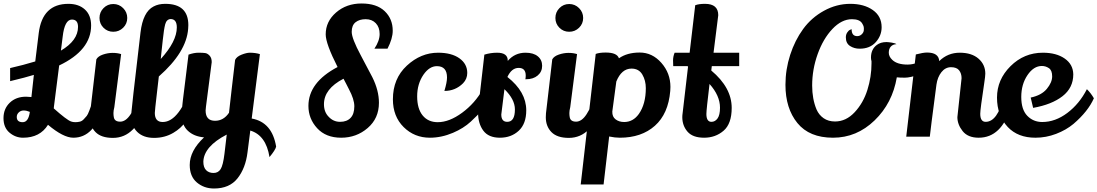

<svg xmlns="http://www.w3.org/2000/svg" viewBox="-20 -783 6287 1100"><path d="M387 -87Q398 -83 411.5 -83Q425 -83 437.5 -86Q450 -89 460.5 -100.5Q471 -112 477 -119Q483 -126 492 -150Q503 -178 519 -229Q561 -190 569 -170Q521 6 400 6Q343 6 255 -68Q209 6 112 6Q69 6 34.5 -23Q0 -52 0 -106Q0 -160 36 -194.5Q72 -229 129 -229Q140 -229 160 -227L174 -354Q130 -340 38 -318V-393Q113 -410 182 -431L202 -594Q223 -761 372 -761Q431 -761 466.5 -728.5Q502 -696 502 -637Q502 -495 319 -408L289 -172L288 -162Q362 -96 387 -87ZM427 -629Q427 -671 392 -671Q350 -671 339 -572L329 -493Q427 -551 427 -629ZM76 -113Q76 -83 110 -83Q143 -83 151 -142Q132 -150 115.5 -150Q99 -150 87.5 -139Q76 -128 76 -113Z M573 -736.5Q596 -760 629 -760Q662 -760 685.5 -736.5Q709 -713 709 -680Q709 -647 685.5 -624Q662 -601 629 -601Q596 -601 573 -624Q550 -647 550 -680Q550 -713 573 -736.5ZM674 -473Q635 -172 635 -169Q630 -149 630 -135.5Q630 -122 632 -112Q636 -86 668.5 -86Q701 -86 728.5 -128.5Q756 -171 770 -225Q777 -221 792 -201Q807 -181 810 -171Q790 -91 742 -42Q694 7 627 7Q560 7 527.5 -26Q495 -59 495 -111Q495 -122 496 -134L532 -443Q542 -461 570 -470.5Q598 -480 625.5 -480Q653 -480 674 -473Z M731 -122Q731 -138 785 -597Q799 -715 860 -746Q888 -761 927 -761Q1059 -761 1059 -639Q1059 -629 1058 -618Q1048 -484 890 -345Q885 -296 879 -250Q867 -147 867 -136Q867 -84 912 -84Q961 -84 1003.5 -140.5Q1046 -197 1069 -285Q1078 -282 1094 -268.5Q1110 -255 1116 -245Q1100 -162 1044 -86Q1016 -47 973 -22Q924 7 862.5 7Q801 7 766 -27.5Q731 -62 731 -122ZM901 -445Q993 -546 993 -626Q993 -674 957 -674Q934 -672 926.5 -644Q919 -616 912.5 -553Q906 -490 904 -475Z M1206 297Q1149 297 1108 262.5Q1067 228 1067 162Q1067 81 1149 4Q1091 -1 1056 -34Q1021 -67 1021 -127Q1021 -155 1028 -211Q1035 -267 1043 -332Q1051 -397 1060 -470Q1091 -481 1117 -481Q1143 -481 1156 -479Q1169 -477 1181 -464Q1193 -451 1193 -427L1160 -172Q1158 -156 1158 -150Q1158 -91 1212 -91Q1261 -91 1292 -137Q1295 -160 1307 -269.5Q1319 -379 1327 -440Q1336 -459 1364.5 -470Q1393 -481 1411 -481Q1443 -481 1469 -473L1422 -104Q1539 -83 1562 57Q1558 76 1524 117Q1504 -8 1414 -35L1398 90Q1387 180 1341 238.5Q1295 297 1206 297ZM1266 98 1279 -12Q1148 56 1145 143Q1145 176 1161 192Q1177 208 1203.5 208Q1230 208 1244 186Q1258 164 1266 98Z M2125 -504Q2155 -549 2155 -588Q2155 -627 2133 -650Q2111 -673 2075 -673Q2039 -673 2017 -655.5Q1995 -638 1995 -600.5Q1995 -563 2047 -466Q2099 -369 2113 -341Q2151 -265 2151 -194Q2151 -105 2086.5 -49.5Q2022 6 1934.5 6Q1847 6 1797 -48.5Q1747 -103 1747 -176Q1747 -311 1914 -399Q1846 -533 1846 -586Q1846 -660 1905.5 -711.5Q1965 -763 2051.5 -763Q2138 -763 2184 -719Q2230 -675 2230 -607Q2230 -562 2200 -504ZM2010 -174Q2010 -214 1979 -272Q1975 -280 1964 -301.5Q1953 -323 1948 -332Q1836 -274 1836 -186Q1836 -141 1863 -114Q1890 -85 1928.5 -85Q1967 -85 1988.5 -107.5Q2010 -130 2010 -174Z M2541 -339Q2541 -404 2483 -404Q2440 -404 2406 -355Q2370 -302 2370 -231Q2370 -160 2401.5 -121.5Q2433 -83 2488 -83Q2554 -83 2627.5 -137Q2701 -191 2746 -271Q2766 -256 2785 -216Q2756 -158 2677 -86Q2636 -48 2575 -22Q2509 6 2443 6Q2354 6 2292.5 -55Q2231 -116 2231 -214Q2231 -333 2311 -407Q2391 -481 2490 -481Q2567 -481 2612 -449Q2657 -417 2657 -365Q2657 -331 2633 -306Q2589 -262 2526 -262Q2541 -312 2541 -339Z M2992 -350Q2992 -394 2951.5 -394Q2911 -394 2887 -342Q2995 -257 2995 -151Q2995 -74 2952 -34Q2909 6 2844 6Q2779 6 2749 -34.5Q2719 -75 2719 -137Q2719 -156 2720 -165L2755 -470Q2791 -481 2828 -481Q2889 -481 2889 -436V-434Q2929 -481 2991 -481Q3036 -481 3061 -460.5Q3086 -440 3086 -406Q3086 -372 3060.5 -350.5Q3035 -329 2994 -329Q2992 -329 2990 -329Q2992 -340 2992 -350ZM2870 -272Q2852 -128 2852 -127Q2852 -85 2886 -85Q2930 -85 2930 -156Q2930 -214 2870 -272Z M3185 -736.5Q3208 -760 3241 -760Q3274 -760 3297.5 -736.5Q3321 -713 3321 -680Q3321 -647 3297.5 -624Q3274 -601 3241 -601Q3208 -601 3185 -624Q3162 -647 3162 -680Q3162 -713 3185 -736.5ZM3286 -473Q3247 -172 3247 -169Q3242 -149 3242 -135.5Q3242 -122 3244 -112Q3248 -86 3280.5 -86Q3313 -86 3340.5 -128.5Q3368 -171 3382 -225Q3389 -221 3404 -201Q3419 -181 3422 -171Q3402 -91 3354 -42Q3306 7 3239 7Q3172 7 3139.5 -26Q3107 -59 3107 -111Q3107 -122 3108 -134L3144 -443Q3154 -461 3182 -470.5Q3210 -480 3237.5 -480Q3265 -480 3286 -473Z M3450 -482Q3515 -482 3526 -449Q3573 -482 3645 -482Q3717 -482 3769 -423Q3821 -364 3821 -285Q3821 -274 3820 -262Q3809 -131 3732 -62.5Q3655 6 3531 6Q3503 6 3470 -1L3438 274H3307Q3371 -277 3393 -474Q3414 -482 3450 -482ZM3680 -278Q3680 -322 3660 -356Q3640 -390 3598 -390Q3541 -390 3511 -316Q3491 -168 3488 -144Q3487 -114 3507 -99Q3527 -84 3556 -84Q3607 -84 3640 -130Q3680 -187 3680 -278Z M4095 -696Q4095 -690 4068 -481H4215V-404H4058L4055 -379Q4172 -281 4172 -165Q4172 -74 4125.5 -34Q4079 6 4014 6Q3949 6 3919 -28.5Q3889 -63 3889 -112Q3889 -123 3891 -136L3922 -402L3918 -404H3837Q3836 -414 3836 -436.5Q3836 -459 3845 -481H3931L3963 -753Q3984 -761 4019 -761Q4095 -761 4095 -696ZM4105 -166Q4105 -235 4045 -302Q4027 -153 4027 -130Q4027 -85 4056 -85Q4077 -85 4091 -104.5Q4105 -124 4105 -166Z M5325 -402Q5302 -377 5249 -357.5Q5196 -338 5164.5 -338Q5133 -338 5118 -340Q5093 -192 4990.5 -93Q4888 6 4752.5 6Q4617 6 4548.5 -78Q4480 -162 4480 -297Q4480 -385 4507 -468.5Q4534 -552 4581.5 -617Q4629 -682 4701 -721.5Q4773 -761 4851.5 -761Q4930 -761 4980.5 -725.5Q5031 -690 5031 -627Q5031 -579 4997.5 -541.5Q4964 -504 4905 -504Q4874 -504 4850 -519.5Q4826 -535 4826 -569Q4826 -585 4834 -597Q4842 -609 4850 -612L4859 -616Q4859 -576 4891 -576Q4906 -576 4917 -586.5Q4928 -597 4929 -610Q4930 -623 4928 -630.5Q4926 -638 4920 -648Q4906 -673 4861 -673Q4802 -673 4749 -617Q4696 -561 4664.5 -473Q4633 -385 4633 -293Q4633 -216 4658 -156Q4672 -124 4699 -105.5Q4726 -87 4764 -87Q4827 -87 4876.5 -140Q4926 -193 4949.5 -268Q4973 -343 4973 -420V-432Q4970 -443 4970 -453Q4970 -501 5004 -526Q5026 -542 5059 -542Q5068 -542 5088 -539Q5108 -536 5116 -530Q5095 -529 5083.5 -516Q5072 -503 5072 -481Q5072 -459 5092 -440Q5120 -413 5179.5 -413Q5239 -413 5303 -462Z M5465 -112 5489 -335Q5489 -362 5475 -380Q5461 -398 5428.5 -398Q5396 -398 5373.5 -369.5Q5351 -341 5345 -298Q5309 -24 5307 0H5172L5227 -471Q5269 -482 5291 -482Q5358 -482 5361 -433Q5410 -481 5478.5 -481Q5547 -481 5586 -447Q5625 -413 5625 -361Q5625 -347 5619 -308Q5596 -156 5596 -131Q5596 -85 5627 -85Q5695 -85 5730 -227Q5764 -191 5771 -170Q5718 6 5587 6Q5525 6 5495 -32Q5465 -70 5465 -112Z M5949 -405Q5902 -405 5866.5 -352.5Q5831 -300 5831 -227.5Q5831 -155 5865.5 -119.5Q5900 -84 5951 -84Q6026 -84 6095 -136Q6164 -188 6207 -272Q6229 -251 6247 -220Q6214 -145 6130 -73Q6088 -38 6030.5 -16Q5973 6 5912 6Q5812 6 5754 -55Q5692 -121 5692 -224Q5692 -327 5769.5 -404Q5847 -481 5955 -481Q6032 -481 6080 -447.5Q6128 -414 6129 -357Q6129 -280 6067.5 -232Q6006 -184 5899 -165L5885 -224Q5947 -237 5977.5 -274Q6008 -311 6008 -345.5Q6008 -380 5989.5 -392.5Q5971 -405 5949 -405Z"/></svg>

Font: Lily Script One
Style: Regular
Weight: 400
Designer: Julia Petretta
Foundry: Julia Petretta
Version: Version 1.002;PS 001.001;hotconv 1.0.70;makeotf.lib2.5.58329